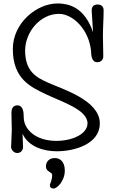

<svg xmlns="http://www.w3.org/2000/svg" viewBox="-20 -857 653 1108"><path d="M110 -85C146 -8 235 16 308 16C409 16 556 -25 556 -145C556 -278 344 -341 255 -381C190 -410 125 -445 125 -565C125 -672 212 -777 320 -777C402 -777 496 -684 506 -557C506 -528 514 -498 540 -498C564 -498 576 -513 576 -532C576 -574 574 -610 574 -652C574 -700 578 -751 578 -798C578 -807 575 -831 543 -831C515 -831 509 -812 509 -796C509 -795 512 -754 517 -671C477 -786 409 -837 312 -837C191 -837 54 -724 54 -574C54 -401 158 -355 243 -314C336 -269 485 -225 485 -145C485 -85 400 -44 305 -44C184 -44 117 -112 117 -180C117 -209 114 -249 80 -249C51 -249 46 -224 46 -205C46 -163 48 -150 48 -108C48 -79 44 -22 44 -7C44 2 57 26 79 26C103 26 113 7 113 -9C113 -10 110 -85 110 -85ZM245 104C245 135 281 135 281 152C281 187 268 200 268 212C268 229 283 231 289 231C310 231 354 187 354 127C354 74 324 55 297 55C260 55 245 80 245 104Z"/></svg>

Font: Life Savers
Style: Bold
Weight: 700
Designer: Pablo Impallari, Rodrigo Fuenzalida, Brenda Gallo
Foundry: Pablo Impallari, Rodrigo Fuenzalida, Brenda Gallo
Version: Version 3.000